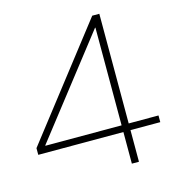

<svg xmlns="http://www.w3.org/2000/svg" viewBox="-108 -823 840 915"><g transform="rotate(-15 311.5 -365.0)"><path d="M430 0V-156H10V-189L430 -730H465V-189H612V-156H465V0ZM54 -189H430V-671H428L54 -191Z"/></g></svg>

Font: M PLUS 2 ExtraLight
Style: Regular
Weight: 250
Designer: Coji Morishita
Foundry: UNDERFOREST DESIGN
Version: Version 1.001